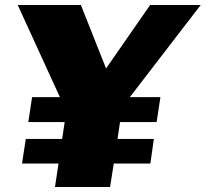

<svg xmlns="http://www.w3.org/2000/svg" viewBox="-20 -743 818 763"><path d="M67.5 -93 82.5 -191H227L237 -258H92.5L107.5 -357H218L50.5 -723H301.5L401.5 -471L576.5 -723H777.5L496 -357H617.5L602.5 -258H457L447 -191H591.5L577.5 -93H432L417.5 0H198.5L212.5 -93Z"/></svg>

Font: Public Sans Black
Style: Italic
Weight: 900
Italic angle: -8°
Designer: The Public Sans project authors (U.S. Web Design System). Libre Franklin designed by Pablo Impallari and Rodrigo Fuenzal
Version: Version 1.007; ttfautohint (v1.8.1) -l 8 -r 50 -G 200 -x 14 